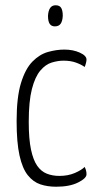

<svg xmlns="http://www.w3.org/2000/svg" viewBox="-20 -698 377 728"><path d="M193 10Q160 10 133 1Q106 -8 85.5 -33.5Q65 -59 54 -108.5Q43 -158 43 -239Q43 -329 59.5 -383Q76 -437 103 -464.5Q130 -492 162 -501Q194 -510 224 -510Q257 -510 282.5 -498.5Q308 -487 308 -472Q308 -467 306 -459Q304 -451 301 -444Q289 -453 268.5 -460.5Q248 -468 221 -468Q200 -468 176.5 -461Q153 -454 133 -430.5Q113 -407 101 -360.5Q89 -314 89 -236Q89 -171 97.5 -131Q106 -91 121 -69.5Q136 -48 157.5 -39.5Q179 -31 205 -31Q238 -31 263.5 -42Q289 -53 301 -65Q305 -57 306.5 -50.5Q308 -44 308 -37Q308 -22 276 -6Q244 10 193 10ZM188 -598Q175 -598 168.5 -607.5Q162 -617 162 -638Q163 -657 170 -667.5Q177 -678 191 -678Q206 -678 212 -668Q218 -658 218 -638Q217 -618 210 -608Q203 -598 188 -598Z"/></svg>

Font: Yanone Kaffeesatz Light
Style: Regular
Weight: 300
Designer: Yanone (Cyrillic: Daniel Pouzeot, Huerta Tipografica, and Cyreal)
Foundry: Yanone
Version: Version 2.003